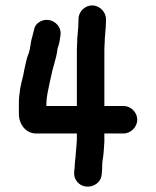

<svg xmlns="http://www.w3.org/2000/svg" viewBox="-20 -624 579 712"><path d="M271 -553V-545C271 -516 266 -492 266 -463C265 -453 265 -440 265 -425V-231H152V-237C152 -268 160 -295 165 -321L170 -343C176 -376 189 -406 193 -441C193 -444 194 -446 195 -449C200 -462 202 -476 204 -491C212 -535 161 -567 124 -541C105 -528 107 -512 100 -489C100 -487 99 -485 98 -482C93 -465 93 -446 87 -428C79 -410 75 -387 70 -365L66 -344C61 -327 59 -314 55 -297L51 -265C50 -255 50 -246 50 -237V-202C50 -164 75 -129 114 -129H265V-104C264 -95 264 -86 263 -77L261 -55C261 -44 257 -20 257 -8C257 -5 257 -2 256 3L255 13C254 27 257 39 266 50C294 84 353 67 357 24L358 13C359 4 359 -4 359 -12C359 -21 362 -40 363 -46L365 -68C366 -79 366 -89 367 -99V-129H438C465 -129 489 -153 489 -180C489 -207 466 -231 438 -231H367V-425C367 -440 367 -452 368 -462C368 -488 373 -518 373 -545V-553C373 -580 349 -604 322 -604C295 -604 271 -581 271 -553Z"/></svg>

Font: Electronic
Style: UltBlk
Weight: 500
Version: Version 1.011